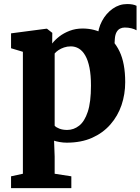

<svg xmlns="http://www.w3.org/2000/svg" viewBox="-20 -712 712 973"><path d="M552 -357.5 504 -428 475 -522.5Q476.5 -567 497 -605.5Q517.5 -644 551 -667.8Q584.5 -691.5 624.5 -691.5Q655 -691.5 672 -682.5V-558.5Q662 -564.5 646.2 -568.5Q630.5 -572.5 612 -572.5Q599 -572.5 588 -566.8Q577 -561 570.2 -548.2Q563.5 -535.5 562 -515.5ZM36 241.5V181.5L96 168.5V-449.5L36 -467.5V-543L215 -566.5H218L245 -545.5L244.5 -491.5Q258 -509.5 280.5 -527Q303 -544.5 333.2 -556Q363.5 -567.5 398.5 -567.5Q458.5 -567.5 507.5 -539.8Q556.5 -512 585.5 -452Q614.5 -392 614.5 -295.5Q614.5 -234.5 595.8 -179.2Q577 -124 539.2 -81Q501.5 -38 446.5 -13.5Q391.5 11 318 11Q300.5 11 282.2 7.8Q264 4.5 254 1L257 81V168.5L341.5 181.5V241.5ZM320.5 -53.5Q353.5 -53.5 381 -75Q408.5 -96.5 424.8 -145.5Q441 -194.5 441 -278Q441 -331 433.5 -368.8Q426 -406.5 412.2 -430.5Q398.5 -454.5 379.8 -465.8Q361 -477 339 -477Q320.5 -477 304.5 -471.5Q288.5 -466 276.2 -457.8Q264 -449.5 257 -441V-75Q264 -66.5 281 -60Q298 -53.5 320.5 -53.5Z"/></svg>

Font: Merriweather 24pt Black
Style: Regular
Weight: 900
Designer: Eben Sorkin
Foundry: Eben Sorkin
Version: Version 2.100